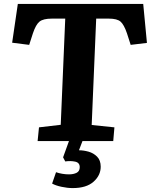

<svg xmlns="http://www.w3.org/2000/svg" viewBox="-20 -720 775 980"><path d="M351 240Q324 240 294 233.5Q264 227 246 217L266 159Q280 164 297.5 167Q315 170 332 170Q355 170 371 162Q387 154 387 133Q387 110 363.5 105Q340 100 313 104L302 83L332 0H172L179 -70L290 -83L313 -625H245Q201 -625 182 -610Q163 -595 148 -550L129 -491L42 -502L71 -700H711L730 -501L647 -491L628 -550Q613 -594 595.5 -609.5Q578 -625 535 -625H471L448 -82L564 -70L558 0H401L383 47Q406 47 431.5 54Q457 61 475.5 79.5Q494 98 494 131Q494 175 457.5 207.5Q421 240 351 240Z"/></svg>

Font: Literata 7pt
Style: Bold Italic
Weight: 700
Italic angle: -2°
Designer: Latin by Veronika Burian and Jose Scaglione. Greek by Irene Vlachou. Cyrillic by Vera Evstafieva
Foundry: TypeTogether
Version: Version 3.002